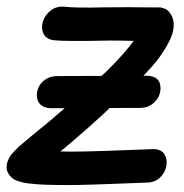

<svg xmlns="http://www.w3.org/2000/svg" viewBox="-57 -552 549 573"><path d="M95 -229 362 -230Q387 -230 404.5 -247.5Q422 -265 422 -289Q422 -326 379 -326L115 -325Q88 -325 70.5 -308.5Q53 -292 53 -267Q53 -249 65 -239Q77 -229 95 -229ZM177 0Q227 -1 299 -4Q371 -7 379 -7Q405 -7 420.5 -22Q436 -37 439.5 -57Q443 -77 433.5 -92Q424 -107 400 -107Q392 -107 320 -104Q249 -101 197 -100Q152 -99 123 -100L151 -123Q256 -212 330 -288Q394 -344 425 -390Q447 -422 456 -447Q470 -490 448 -516Q442 -524 432 -527L426 -529Q424 -529 422 -530H379Q332 -531 250 -530Q167 -528 136 -532Q111 -534 94 -520.5Q77 -507 71 -487.5Q65 -468 72.5 -452Q80 -436 102 -432Q138 -428 271 -431Q304 -431 342 -430Q316 -394 262 -340Q194 -278 94 -193L38 -147L0 -115L-14 -101Q-19 -96 -22 -92Q-26 -88 -29 -82Q-39 -64 -37 -47Q-32 -26 -12 -15Q-3 -11 9 -8Q26 -4 55 -2Q99 1 177 0Z"/></svg>

Font: Balsamiq Sans
Style: Italic
Weight: 400
Italic angle: -12°
Designer: Michael Angeles
Foundry: Balsamiq SRL
Version: Version 1.020; ttfautohint (v1.8.4.7-5d5b);gftools[0.9.26]